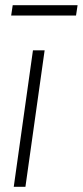

<svg xmlns="http://www.w3.org/2000/svg" viewBox="-20 -720 319 740"><path d="M33 0H78L152 -526H107ZM23 -660H273L279 -700H29Z"/></svg>

Font: Mluvka ExtraLight
Style: Italic
Weight: 200
Italic angle: -8°
Designer: Modified by Jiří Krblich, Original typeface by Gumpita Rahayu
Foundry: Gumpita Rahayu & Jiří Krblich
Version: Version 2.000;Glyphs 3.1.1 (3134)